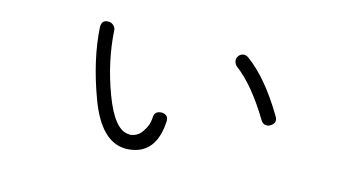

<svg xmlns="http://www.w3.org/2000/svg" viewBox="-48 -541 1096 590"><g transform="rotate(10 500.0 -246.0)"><path d="M378 -58Q369 -58 364 -59Q290 -69 256.5 -190Q223 -311 226 -413Q228 -435 247 -434Q257 -434 264 -427Q271 -420 271 -412Q268 -314 296.5 -211.5Q325 -109 370 -104Q371 -104 373 -103Q397 -103 411.5 -120Q426 -137 430 -150.5Q434 -164 434 -168Q436 -187 456 -187H459Q481 -184 478 -162Q463 -58 378 -58ZM785 -204Q771 -204 765 -217Q715 -319 662 -366Q656 -372 654.5 -381Q653 -390 659.5 -398Q666 -406 676 -406Q684 -406 691 -400Q752 -347 805 -237Q815 -217 795 -207Q790 -204 785 -204Z"/></g></svg>

Font: Shin Retro Maru Gothic Regular
Style: Regular
Weight: 400
Designer: Iose
Foundry: Typographish
Version: Version 1.002